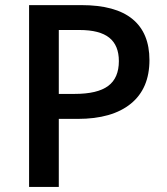

<svg xmlns="http://www.w3.org/2000/svg" viewBox="-20 -734 655 754"><path d="M566.9 -498Q566.9 -386.2 493.7 -326.7Q420.4 -267.1 285.2 -267.1H210.9V0H94.2V-713.9H299.8Q433.6 -713.9 500.2 -659.2Q566.9 -604.5 566.9 -498ZM210.9 -365.2H272.9Q362.8 -365.2 404.8 -396.5Q446.8 -427.7 446.8 -494.1Q446.8 -555.7 409.2 -585.9Q371.6 -616.2 292 -616.2H210.9Z"/></svg>

Font: f42954597008400   
Style: Regular
Weight: 600
Foundry: Ascender Corporation
Version: Version 1.10